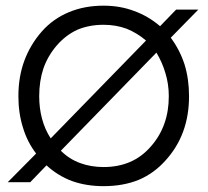

<svg xmlns="http://www.w3.org/2000/svg" viewBox="-20 -633 721 667"><path d="M339.8 13.7Q407.2 13.7 460.9 -7.8Q514.6 -30.3 554.7 -75.2Q595.7 -120.1 616.2 -175.8Q636.7 -231.4 636.7 -298.8Q636.7 -358.4 621.1 -409.2Q604.5 -460 573.2 -502Q605.5 -534.2 668.9 -599.6Q649.4 -599.6 591.8 -599.6Q578.1 -585.9 536.1 -542Q495.1 -577.1 446.3 -594.7Q397.5 -613.3 339.8 -613.3Q273.4 -613.3 219.7 -590.8Q165 -568.4 125 -523.4Q85 -477.5 64.5 -421.9Q43.9 -366.2 43.9 -298.8Q43.9 -240.2 59.6 -190.4Q74.2 -140.6 105.5 -99.6Q72.3 -66.4 6.8 0Q26.4 0 85 0Q99.6 -14.6 141.6 -58.6Q180.7 -22.5 230.5 -3.9Q280.3 13.7 339.8 13.7ZM339.8 -52.7Q295.9 -52.7 258.8 -66.4Q220.7 -80.1 191.4 -109.4Q301.8 -222.7 523.4 -450.2Q543.9 -416 554.7 -378.9Q566.4 -340.8 566.4 -298.8Q566.4 -246.1 550.8 -203.1Q535.2 -159.2 503.9 -124Q472.7 -87.9 431.6 -70.3Q390.6 -52.7 339.8 -52.7ZM116.2 -298.8Q116.2 -351.6 130.9 -395.5Q146.5 -439.5 176.8 -474.6Q208 -510.7 248 -529.3Q289.1 -546.9 339.8 -546.9Q382.8 -546.9 419.9 -533.2Q456.1 -518.6 487.3 -492.2Q377 -378.9 156.2 -152.3Q135.7 -183.6 126 -220.7Q116.2 -256.8 116.2 -298.8Z"/></svg>

Font: TextaAlt
Style: Regular
Weight: 400
Designer: Daniel Hernandez & Miguel Hernandez
Version: Version 1.005;com.myfonts.easy.latinotype.texta.alt-regular.